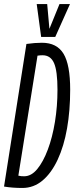

<svg xmlns="http://www.w3.org/2000/svg" viewBox="-28 -922 371 952"><path d="M83 10Q33 10 -8 3L103 -704Q145 -710 180 -710Q254 -710 287 -655.5Q320 -601 320 -477Q320 -374 304.5 -285.5Q289 -197 258 -130.5Q227 -64 183 -27Q139 10 83 10ZM92 -48Q127 -48 156.5 -83.5Q186 -119 209 -180Q232 -241 244.5 -318Q257 -395 257 -477Q257 -570 240 -609Q223 -648 183 -648Q171 -648 158 -646L63 -51Q71 -49 77.5 -48.5Q84 -48 92 -48ZM319 -902 246 -739H176L154 -902H206L217 -779L267 -902Z"/></svg>

Font: Georama ExtraCondensed
Style: Italic
Weight: 400
Width: 2
Italic angle: -9°
Designer: Jean-Baptiste Levee
Foundry: Production Type
Version: Version 1.000